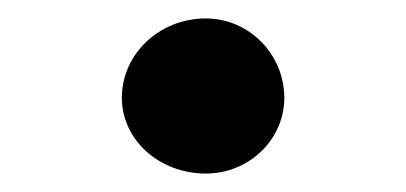

<svg xmlns="http://www.w3.org/2000/svg" viewBox="-20 -404 440 208"><path d="M203 -216C250 -216 288 -253 288 -298C288 -345 250 -384 203 -384C152 -384 112 -345 112 -298C112 -253 152 -216 203 -216Z"/></svg>

Font: Dongle
Style: Bold
Weight: 700
Designer: Yanghee Ryu
Foundry: Yanghee Ryu
Version: Version 2.000